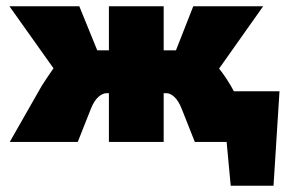

<svg xmlns="http://www.w3.org/2000/svg" viewBox="-20 -451 908 610"><path d="M868 -161 849 139H713L700 0H599L557 -106Q547 -131 534 -143Q521 -155 508 -155H500V0H326V-155H319Q306 -155 292.5 -143Q279 -131 269 -106L227 0H11L113 -179Q135 -213 150 -234L10 -431H232L289 -291H326V-431H500V-291H539L594 -431H816L676 -233Q692 -214 713 -179L723 -161Z"/></svg>

Font: Ysabeau Heavy
Style: Regular
Weight: 800
Designer: Christian Thalmann (Catharsis Fonts)
Version: Version 0.003